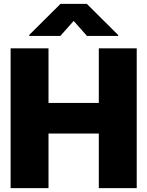

<svg xmlns="http://www.w3.org/2000/svg" viewBox="-20 -979 767 999"><path d="M35.2 0V-727.5H232.4V-443.4H494.1V-727.5H691.4V0H494.1V-284.2H232.4V0ZM432.6 -792 363.3 -870.1 293.9 -792H131.8V-796.9L294.9 -959H431.6L594.7 -796.9V-792Z"/></svg>

Font: Inter Tight Black
Style: Regular
Weight: 900
Designer: Rasmus Andersson
Foundry: rsms
Version: Version 3.004; ttfautohint (v1.8.4.7-5d5b)